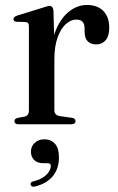

<svg xmlns="http://www.w3.org/2000/svg" viewBox="-20 -488 462 754"><path d="M180 -254Q180 -324 200.2 -371.8Q220.5 -419.5 252.8 -444Q285 -468.5 321 -468.5Q363 -468.5 386 -444.8Q409 -421 409 -379Q409 -346.5 394.8 -330Q380.5 -313.5 358.5 -313.5Q336.5 -313.5 324.5 -325.8Q312.5 -338 312.5 -361L312 -377Q312 -394 304.2 -402.5Q296.5 -411 279 -411Q258 -411 238.5 -393.5Q219 -376 206.2 -341Q193.5 -306 193.5 -253.5ZM190 -445 193.5 -310V-55.5Q193.5 -45.5 198.5 -39.8Q203.5 -34 215 -32L261.5 -25.5Q269.5 -24.5 273 -21.2Q276.5 -18 276.5 -12Q276.5 -6.5 272.2 -3.2Q268 0 259.5 0H53Q44.5 0 40.5 -3.5Q36.5 -7 36.5 -12Q36.5 -17 39.8 -20.2Q43 -23.5 50 -25L76 -30Q85 -32 89.2 -37.8Q93.5 -43.5 93.5 -54V-384Q93.5 -392.5 90.8 -396.5Q88 -400.5 81 -401.5L45 -402.5Q39 -403 36 -405.8Q33 -408.5 33 -413Q33 -417.5 36.2 -420.8Q39.5 -424 48 -427L142 -456Q156.5 -461 163.5 -462.8Q170.5 -464.5 175 -464.5Q182 -464.5 185.5 -459.8Q189 -455 190 -445ZM151 153Q126 153 113.8 140Q101.5 127 101.5 108Q101.5 86.5 116.5 72.8Q131.5 59 154 59Q180 59 195.8 76.5Q211.5 94 211.5 129.5Q211.5 175 187 204.2Q162.5 233.5 117 244.5Q110 246 106 244.2Q102 242.5 100.5 238Q99 233.5 101.2 229.8Q103.5 226 110 224.5Q133 219 148.5 209Q164 199 171.8 186.8Q179.5 174.5 179.5 163.5Q179.5 153 168.5 153Z"/></svg>

Font: Fraunces 60pt
Style: Regular
Weight: 400
Version: Version 1.000;[b76b70a41]